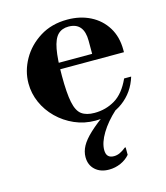

<svg xmlns="http://www.w3.org/2000/svg" viewBox="-107 -544 750 869"><g transform="rotate(-15 268.5 -109.5)"><path d="M295 13Q243 13 197.5 -7Q152 -27 117.5 -61Q83 -95 64 -138Q45 -181 45 -228Q45 -286 75 -339.5Q105 -393 160 -427.5Q215 -462 289 -462Q349 -462 396.5 -438Q444 -414 471.5 -369.5Q499 -325 499 -264V-253H152V-283H358V-344Q358 -430 286 -430Q255 -430 236 -411Q217 -392 208.5 -346.5Q200 -301 200 -222Q200 -141 209 -97.5Q218 -54 240 -38Q262 -22 300 -22Q353 -22 396.5 -48Q440 -74 469 -138H502Q481 -69 425.5 -28Q370 13 295 13ZM297 243Q257 243 232.5 220.5Q208 198 208 161Q208 135 221.5 110Q235 85 266 56Q297 27 349 -10H395Q350 31 324 74Q298 117 298 152Q298 190 334 190Q348 190 361.5 184Q375 178 391 165H395V200Q378 220 352 231.5Q326 243 297 243Z"/></g></svg>

Font: Libre Bodoni
Style: Regular
Weight: 400
Designer: Pablo Impallari, Rodrigo Fuenzalida
Foundry: Impallari Type
Version: Version 2.005;gftools[0.9.23]